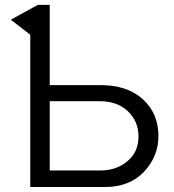

<svg xmlns="http://www.w3.org/2000/svg" viewBox="-20 -751 699 771"><path d="M23.4 -671.9Q50.8 -686.5 131.8 -731.4Q143.6 -731.4 179.7 -731.4Q179.7 -650.4 179.7 -409.2Q230.5 -409.2 383.8 -409.2Q491.2 -409.2 553.7 -352.5Q616.2 -294.9 616.2 -205.1Q616.2 -123 558.6 -61.5Q500 0 401.4 0Q301.8 0 101.6 0Q101.6 -152.3 101.6 -611.3Q82 -626 23.4 -671.9ZM179.7 -66.4Q230.5 -66.4 382.8 -66.4Q447.3 -66.4 491.2 -103.5Q536.1 -139.6 536.1 -204.1Q536.1 -262.7 494.1 -303.7Q451.2 -344.7 379.9 -344.7Q313.5 -344.7 179.7 -344.7Q179.7 -275.4 179.7 -66.4Z"/></svg>

Font: Gothic A1
Style: Regular
Weight: 400
Designer: HanYang I&C Co.,Ltd.
Version: Version 2.50